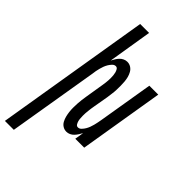

<svg xmlns="http://www.w3.org/2000/svg" viewBox="-326 -815 1111 1111"><g transform="rotate(45 229.5 -260.0)"><path d="M-41 215 116 -735H189L145 -465Q151 -476 157.5 -487Q164 -498 173 -507.5Q182 -517 194 -522.5Q206 -528 218 -528Q235 -528 248.5 -519.5Q262 -511 270 -497Q278 -483 282 -467.5Q286 -452 287.5 -435.5Q289 -419 289 -402Q289 -385 288.5 -368.5Q288 -352 285.5 -335Q283 -318 281 -301L265 -209Q263 -198 261.5 -187.5Q260 -177 259 -166.5Q258 -156 257 -145.5Q256 -135 256.5 -125Q257 -115 257.5 -104.5Q258 -94 260.5 -84.5Q263 -75 268.5 -66Q274 -57 284 -57Q296 -57 305.5 -67Q315 -77 321.5 -88Q328 -99 332.5 -111Q337 -123 340 -135Q343 -147 345.5 -159Q348 -171 350 -183L406 -520H479L393 0H320L329 -55Q323 -44 316 -33Q309 -22 300 -12.5Q291 -3 279 2.5Q267 8 255 8Q238 8 224.5 -0.5Q211 -9 203.5 -23Q196 -37 192 -52.5Q188 -68 186 -84.5Q184 -101 184 -118Q184 -135 185 -151.5Q186 -168 188 -185Q190 -202 193 -219L208 -311Q210 -322 211.5 -332.5Q213 -343 214.5 -353.5Q216 -364 216.5 -374.5Q217 -385 217 -395Q217 -405 216 -415.5Q215 -426 212.5 -435.5Q210 -445 204.5 -454Q199 -463 189 -463Q177 -463 167.5 -453Q158 -443 151.5 -432Q145 -421 140.5 -409Q136 -397 133 -385Q130 -373 127.5 -361Q125 -349 124 -337L32 215Z"/></g></svg>

Font: Iosevka Term Curly Oblique
Style: Regular
Weight: 400
Italic angle: -9°
Designer: Belleve Invis
Foundry: Belleve Invis
Version: Version 32.3.0